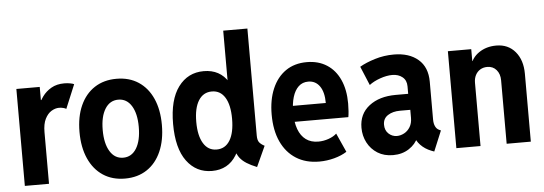

<svg xmlns="http://www.w3.org/2000/svg" viewBox="-49 -898 2976 1051"><g transform="rotate(-5 1438.5 -372.0)"><path d="M49.3 0V-532.7H177.7V-460.4H192.4L164.1 -424.8Q173.3 -452.6 192.6 -479.5Q211.9 -506.3 241.7 -523.4Q271.5 -540.5 312.5 -540.5Q329.6 -540.5 345.2 -537.6Q360.8 -534.7 366.7 -531.2L312 -399.9Q308.1 -403.8 296.4 -406.7Q284.7 -409.7 272.9 -409.7Q252 -409.7 231 -397Q210 -384.3 196 -356.4Q182.1 -328.6 182.1 -283.7V0Z M599.6 7.8Q529.8 7.8 479 -25.9Q428.2 -59.6 400.6 -121.6Q373 -183.6 373 -267.6Q373 -351.6 400.6 -412.8Q428.2 -474.1 479 -507.3Q529.8 -540.5 599.6 -540.5Q669.4 -540.5 720.2 -507.1Q771 -473.6 798.3 -412.4Q825.7 -351.1 825.7 -267.6Q825.7 -183.6 798.3 -121.6Q771 -59.6 720.2 -25.9Q669.4 7.8 599.6 7.8ZM599.6 -106.9Q646 -106.9 672.4 -149.7Q698.7 -192.4 698.7 -267.6Q698.7 -340.8 672.4 -383.3Q646 -425.8 599.6 -425.8Q553.2 -425.8 526.9 -383.5Q500.5 -341.3 500.5 -267.6Q500.5 -192.9 526.9 -149.9Q553.2 -106.9 599.6 -106.9Z M1324.7 7.8Q1291.5 -5.4 1268.8 -19.8Q1246.1 -34.2 1232.4 -52Q1218.8 -69.8 1213.9 -91.8L1234.9 -75.2H1195.8L1213.9 -137.2V-419.9L1192.9 -477.5H1205.1V-752H1337.9V-163.6Q1337.9 -138.2 1347.4 -126.2Q1356.9 -114.3 1376 -104.5ZM1077.6 7.8Q991.2 7.8 939.2 -62.5Q887.2 -132.8 887.2 -267.1Q887.2 -399.9 939.5 -470.2Q991.7 -540.5 1079.1 -540.5Q1168.5 -540.5 1212.9 -468.3Q1257.3 -396 1257.3 -268.6Q1257.3 -140.1 1212.2 -66.2Q1167 7.8 1077.6 7.8ZM1112.8 -106.9Q1160.2 -106.9 1185.8 -148.7Q1211.4 -190.4 1211.4 -267.6Q1211.4 -343.3 1186 -384.5Q1160.6 -425.8 1113.8 -425.8Q1066.4 -425.8 1040.5 -384.3Q1014.6 -342.8 1014.6 -267.1Q1014.6 -191.4 1040.3 -149.2Q1065.9 -106.9 1112.8 -106.9Z M1667 7.8Q1593.3 7.8 1540 -25.9Q1486.8 -59.6 1458 -121.8Q1429.2 -184.1 1429.2 -271Q1429.2 -352.1 1455.1 -412.8Q1481 -473.6 1529.3 -507.1Q1577.6 -540.5 1645.5 -540.5Q1709 -540.5 1755.4 -510.7Q1801.8 -481 1826.7 -425.8Q1851.6 -370.6 1851.6 -295.4Q1851.6 -273.4 1850.1 -253.4Q1848.6 -233.4 1846.2 -220.7H1533.7V-308.6H1730Q1730 -368.7 1707 -401.1Q1684.1 -433.6 1644 -433.6Q1612.3 -433.6 1590.8 -413.3Q1569.3 -393.1 1558.3 -356.7Q1547.4 -320.3 1547.4 -272.5Q1547.4 -218.8 1561.5 -180.4Q1575.7 -142.1 1603.3 -121.8Q1630.9 -101.6 1671.4 -101.6Q1699.7 -101.6 1727.5 -111.3Q1755.4 -121.1 1772 -136.7L1818.8 -32.7Q1790.5 -14.2 1749.8 -3.2Q1709 7.8 1667 7.8Z M2072.3 7.8Q2023.4 7.8 1987.5 -14.6Q1951.7 -37.1 1932.1 -74.5Q1912.6 -111.8 1912.6 -156.2Q1912.6 -232.4 1968.8 -275.9Q2024.9 -319.3 2115.2 -319.3H2203.1V-231H2130.9Q2090.8 -231 2064 -213.6Q2037.1 -196.3 2037.1 -162.1Q2037.1 -131.3 2056.6 -113Q2076.2 -94.7 2102.5 -94.7Q2122.6 -94.7 2142.3 -105.2Q2162.1 -115.7 2174.8 -136.5Q2187.5 -157.2 2187.5 -187V-252.4L2183.6 -275.9V-360.4Q2183.6 -393.6 2161.4 -411.6Q2139.2 -429.7 2105.5 -429.7Q2074.7 -429.7 2038.6 -417Q2002.4 -404.3 1978.5 -385.7L1935.1 -489.7Q1969.2 -509.8 2019.3 -525.1Q2069.3 -540.5 2123.5 -540.5Q2207.5 -540.5 2257.3 -497.8Q2307.1 -455.1 2307.1 -375V-167Q2307.1 -144.5 2314.5 -129.4Q2321.8 -114.3 2335 -108.4L2344.7 -104L2298.3 7.8L2282.7 2Q2247.6 -11.7 2224.1 -36.6Q2200.7 -61.5 2197.3 -86.4L2227.1 -62.5H2171.4L2211.9 -77.1Q2197.3 -41 2160.2 -16.6Q2123 7.8 2072.3 7.8Z M2420.4 0V-532.7H2548.8V-467.3H2569.8L2539.1 -437Q2550.8 -485.4 2591.3 -512.9Q2631.8 -540.5 2686.5 -540.5Q2752 -540.5 2790.8 -494.4Q2829.6 -448.2 2829.6 -373V0H2696.8V-348.6Q2696.8 -383.8 2677.7 -406Q2658.7 -428.2 2627.4 -428.2Q2605.5 -428.2 2588.6 -418Q2571.8 -407.7 2562.5 -389.6Q2553.2 -371.6 2553.2 -347.7V0Z"/></g></svg>

Font: Reddit Sans Condensed
Style: Bold
Weight: 700
Designer: Stephen Hutchings
Foundry: Reddit
Version: Version 1.014